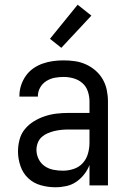

<svg xmlns="http://www.w3.org/2000/svg" viewBox="-20 -783 540 811"><path d="M214 8Q183 8 152.5 -0.5Q122 -9 99.5 -30Q77 -51 66.5 -81.5Q56 -112 56 -143Q56 -168 62.5 -193Q69 -218 85 -237.5Q101 -257 123 -270.5Q145 -284 169 -292Q193 -300 218 -303Q243 -306 269 -306H358V-355Q358 -376 351 -397Q344 -418 328 -432Q312 -446 291 -452Q270 -458 249 -458Q230 -458 211 -454.5Q192 -451 175.5 -440.5Q159 -430 149.5 -413Q140 -396 140 -377V-375H62V-378Q62 -401 69 -422.5Q76 -444 89 -462.5Q102 -481 120.5 -494Q139 -507 160.5 -514.5Q182 -522 204 -525Q226 -528 249 -528Q273 -528 297 -524.5Q321 -521 343 -511Q365 -501 383.5 -485Q402 -469 414 -448Q426 -427 431 -403Q436 -379 436 -355V0H358V-86Q350 -65 335.5 -46.5Q321 -28 302 -15Q283 -2 260 3Q237 8 214 8ZM246 -62Q269 -62 291.5 -69.5Q314 -77 329.5 -94Q345 -111 351.5 -134Q358 -157 358 -180V-236H269Q254 -236 239 -234.5Q224 -233 209.5 -229.5Q195 -226 181 -220Q167 -214 156 -204Q145 -194 139.5 -179.5Q134 -165 134 -150Q134 -130 143 -111.5Q152 -93 168.5 -81.5Q185 -70 205 -66Q225 -62 246 -62ZM239 -581 191 -619 308 -763 366 -717Z"/></svg>

Font: Huly
Style: Regular
Weight: 400
Designer: Belleve Invis
Foundry: Belleve Invis
Version: Version 33.2.5; ttfautohint (v1.8.4)